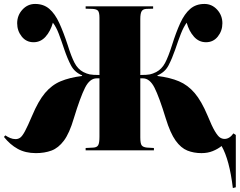

<svg xmlns="http://www.w3.org/2000/svg" viewBox="-23 -762 1215 973"><path d="M1157 191Q1140 48 1100 -22Q1081 -7 1055.5 3.5Q1030 14 998 14Q959 14 926.5 1Q894 -12 867 -49.5Q840 -87 817 -162Q784 -270 760 -317.5Q736 -365 701 -365H688V-66Q688 -35 695 -25.5Q702 -16 722 -14L757 -12V0H411V-12L450 -14Q468 -15 474.5 -26Q481 -37 481 -69V-365H467Q432 -365 408 -317.5Q384 -270 351 -162Q329 -87 301 -49.5Q273 -12 238 1Q203 14 159 14Q106 14 67 -7.5Q28 -29 -3 -68L4 -76Q16 -68 29 -62.5Q42 -57 56 -57Q69 -57 79.5 -64.5Q90 -72 103.5 -97Q117 -122 140 -176Q171 -250 205 -290.5Q239 -331 284 -350Q329 -369 393 -377V-380Q355 -396 337 -430Q319 -464 303 -511Q288 -556 275 -590.5Q262 -625 245 -647Q233 -604 208 -576Q183 -548 147 -548Q110 -548 87 -577Q64 -606 64 -644Q64 -684 90.5 -713Q117 -742 155 -742Q198 -742 227 -717Q256 -692 277.5 -645Q299 -598 320 -534Q338 -476 354.5 -444Q371 -412 399 -397Q417 -388 432 -385Q447 -382 481 -382V-672Q481 -698 474 -707Q467 -716 445 -717L411 -718V-730H753V-718L719 -717Q701 -716 694.5 -704.5Q688 -693 688 -666V-382Q722 -382 736.5 -385Q751 -388 769 -397Q797 -412 813.5 -443Q830 -474 849 -534Q869 -598 890.5 -645Q912 -692 941 -717Q970 -742 1013 -742Q1051 -742 1077.5 -713Q1104 -684 1104 -644Q1104 -606 1081 -577Q1058 -548 1021 -548Q985 -548 960 -576Q935 -604 923 -647Q907 -625 893.5 -590.5Q880 -556 865 -511Q849 -465 831 -430.5Q813 -396 775 -380V-377Q839 -369 884 -350Q929 -331 963.5 -290.5Q998 -250 1029 -176Q1051 -122 1066 -97Q1081 -72 1092 -65Q1103 -58 1115 -58Q1140 -58 1160 -86L1172 -78V187Z"/></svg>

Font: Literata 72pt ExtraBold
Style: Regular
Weight: 800
Designer: Latin by Veronika Burian and Jose Scaglione. Greek by Irene Vlachou. Cyrillic by Vera Evstafieva.
Foundry: TypeTogether
Version: Version 3.002